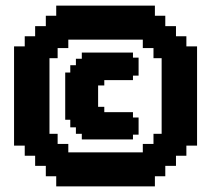

<svg xmlns="http://www.w3.org/2000/svg" viewBox="-20 -683 770 683"><path d="M271 -187V-207H250V-230H230V-257H212V-425H230V-451H250V-474H271V-496H453V-478H473V-414H453V-398H351V-379H329V-303H351V-284H453V-265H473V-204H453V-187ZM488 -512V-542H223V-512H185V-476H156V-207H185V-171H223V-141H488V-171H526V-207H555V-476H526V-512ZM180 -56H143V-93H105V-129H68V-165H30V-518H68V-554H105V-590H143V-627H180V-663H531V-627H568V-590H606V-554H643V-518H681V-165H643V-129H606V-93H568V-56H531V-20H180Z"/></svg>

Font: DNF Bit Bit TTF
Style: Regular
Weight: 400
Designer: Kim So-Yeon
Foundry: NEOPLE Inc.
Version: Version 1.000;September 28, 2022;FontCreator 14.0.0.2872 64-